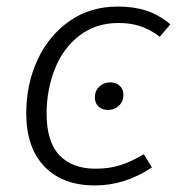

<svg xmlns="http://www.w3.org/2000/svg" viewBox="-20 -554 544 585"><path d="M499 -480 467 -442Q438 -464 408 -474Q378 -484 341 -484Q272 -484 222 -445.5Q172 -407 147 -343.5Q122 -280 122 -208Q122 -122 161 -81Q200 -40 271 -40Q313 -40 346 -50.5Q379 -61 418 -84L443 -44Q361 11 269 11Q171 11 115.5 -46.5Q60 -104 60 -209Q60 -298 94.5 -372Q129 -446 192 -490Q255 -534 339 -534Q388 -534 426 -521.5Q464 -509 499 -480ZM269 -257Q269 -277 282.5 -290Q296 -303 316 -303Q334 -303 345 -292.5Q356 -282 356 -265Q356 -245 342.5 -232Q329 -219 309 -219Q291 -219 280 -229.5Q269 -240 269 -257Z"/></svg>

Font: Fira Sans Light
Style: Italic
Weight: 300
Italic angle: -8°
Designer: bBox Type GmbH & Carrois Corporate GbR & Edenspiekermann AG
Foundry: bBox Type GmbH & Carrois Corporate GbR & Edenspiekermann AG
Version: Version 4.301